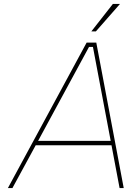

<svg xmlns="http://www.w3.org/2000/svg" viewBox="-20 -953 667 973"><path d="M443 -794 552 -933H588L466 -794ZM20 0 419 -737H468L607 0H586L545 -217H161L43 0ZM173 -239H541L451 -715H431Z"/></svg>

Font: Tomorrow Thin
Style: Italic
Weight: 250
Italic angle: -10°
Designer: Tony de Marco, Monica Rizzolli
Foundry: Just in Type
Version: Version 2.002